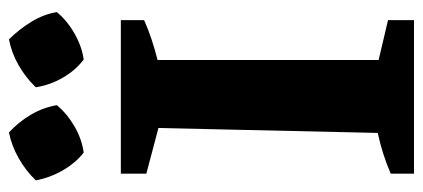

<svg xmlns="http://www.w3.org/2000/svg" viewBox="-278 -667 945 429"><g transform="rotate(-90 194.5 -452.5)"><path d="M21 0V-52Q65 -71 112 -81L123 -571L21 -598V-655H364V-603Q344 -594 321.5 -586.5Q299 -579 275 -573V-79L364 -58V0ZM113 -905Q137 -883 153 -855.5Q169 -828 174 -798Q155 -775 126.5 -758.5Q98 -742 68 -738Q45 -756 28.5 -784.5Q12 -813 6 -845Q27 -867 55 -883Q83 -899 113 -905ZM321 -905Q343 -883 360 -855.5Q377 -828 382 -798Q363 -775 334 -758.5Q305 -742 276 -738Q252 -756 235.5 -784.5Q219 -813 214 -845Q235 -867 262.5 -883Q290 -899 321 -905Z"/></g></svg>

Font: Piazzolla SC
Style: Bold
Weight: 700
Designer: Juan Pablo del Peral
Foundry: Huerta Tipografica
Version: Version 1.330